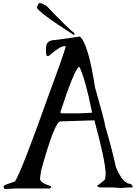

<svg xmlns="http://www.w3.org/2000/svg" viewBox="-20 -1243 913 1282"><path d="M346.7 -975.6Q287.1 -975.6 287.1 -920.9V-893.6L291 -870.1H306.6Q379.9 -934.6 410.2 -934.6H418.9Q418.9 -917 302.7 -601.6Q125 -102.5 80.1 -31.2Q13.7 -10.7 3.9 -1V5.9L11.7 19.5L80.1 15.6H310.5L323.2 8.8L318.4 -1Q247.1 -21.5 247.1 -51.8L254.9 -106.4Q345.7 -432.6 382.8 -432.6L610.4 -439.5Q685.5 -163.1 685.5 -79.1L681.6 -47.9Q681.6 -40 629.9 -3.9V-1Q632.8 8.8 662.1 8.8H737.3L789.1 12.7L833 8.8H865.2V-1L853.5 -14.6Q800.8 -14.6 753.9 -127Q727.5 -250 681.6 -404.3Q681.6 -425.8 614.3 -660.2Q570.3 -948.2 513.7 -999ZM382.8 -493.2Q474.6 -775.4 506.8 -795.9H510.7Q550.8 -711.9 593.8 -496.1V-490.2L513.7 -486.3H390.6ZM242.2 -1222.7Q237.3 -1222.7 225.6 -1195.3Q225.6 -1168 470.7 -1010.7H473.6L477.5 -1013.7V-1020.5Q437.5 -1050.8 291 -1203.1Q260.7 -1222.7 242.2 -1222.7Z"/></svg>

Font: Elementary Gothic 
Style: Regular
Weight: 400
Designer: Bill Roach / W.K. Roach
Version: Version 1.00 April 18, 2012, initial release